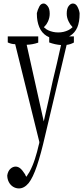

<svg xmlns="http://www.w3.org/2000/svg" viewBox="-20 -766 470 1086"><path d="M397.9 -560.1Q397.9 -538.1 397.9 -525.4Q377.4 -514.2 356.9 -512.2Q294.4 -251 235.4 0.5Q211.4 106 188.7 172.6Q166 239.3 142.1 269.5Q116.7 299.8 87.4 299.8Q69.8 299.8 54.4 290.5Q39.1 281.2 30 263.9Q21 246.6 21 225.6Q25.4 200.7 39.1 188.5Q52.7 176.3 68.4 176.3Q82 176.3 94.2 186Q106.4 195.8 121.6 219.7Q125.5 231 129.4 232.4Q131.3 234.4 133.8 226.6Q141.1 216.8 147 206.1Q164.6 173.3 177.5 133.5Q190.4 93.8 199.7 51.8Q201.2 49.8 202.6 38.6Q202.6 38.6 202.6 37.1Q136.2 -234.9 65.9 -516.1Q44.9 -516.1 23.9 -525.9Q23.9 -538.1 23.9 -560.1Q23.9 -560.1 196.3 -560.1Q196.3 -537.6 196.3 -524.9Q164.1 -513.7 130.9 -512.7Q179.7 -291 227.5 -79.1Q252.9 -189.9 278.8 -311Q302.2 -406.2 325.2 -511.2Q291 -513.7 258.3 -525.9Q258.3 -538.1 258.3 -560.1Q258.3 -560.1 397.9 -560.1ZM188.5 -687.5Q188.5 -687.5 188.5 -691.9Q192.9 -710.9 202.6 -729.5Q211.4 -746.1 227.1 -746.1Q237.8 -746.1 249.5 -731.7Q261.2 -717.3 261.2 -688.5Q261.2 -665.5 251 -643.6Q243.7 -627.4 231.9 -616.2Q231.9 -616.2 228 -612.3L231.9 -608.9Q241.7 -599.6 252.9 -594.7Q279.3 -582.5 309.6 -582.5Q339.8 -582.5 366.2 -595.2Q377 -600.6 387.2 -609.4Q387.2 -609.4 390.6 -612.8L387.2 -616.2Q376.5 -627 368.7 -643.6Q357.4 -665.5 357.4 -688.5Q357.4 -717.8 368.4 -731.9Q379.4 -746.1 392.1 -746.1Q407.7 -746.1 417 -730Q427.2 -711.9 430.2 -691.9Q430.2 -691.9 430.2 -687.5Q430.2 -642.6 417.5 -611.8Q403.8 -580.1 376 -563Q348.1 -545.9 309.6 -545.9Q271 -545.9 243.4 -563Q215.8 -580.1 202.1 -612.8Q188.5 -645.5 188.5 -687.5Z"/></svg>

Font: Scarab Serif
Style: Light
Weight: 300
Designer: John Roberts
Foundry: Scarab
Version: 1.0